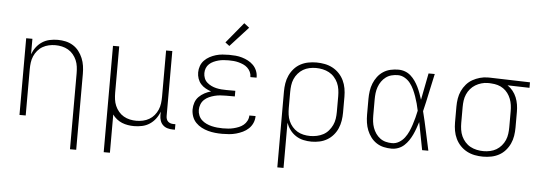

<svg xmlns="http://www.w3.org/2000/svg" viewBox="-57 -941 3714 1322"><g transform="rotate(5 1800.0 -279.5)"><path d="M462 205V-320Q462 -343 459 -366Q456 -389 447 -410Q438 -431 423 -449Q408 -467 388 -478.5Q368 -490 345.5 -495Q323 -500 300 -500Q277 -500 254.5 -495Q232 -490 212 -478.5Q192 -467 177 -449Q162 -431 153 -410Q144 -389 141 -366Q138 -343 138 -320V0H95V-530H138V-423Q148 -450 165 -472.5Q182 -495 205.5 -510.5Q229 -526 257 -532Q285 -538 313 -538Q341 -538 368 -532Q395 -526 418.5 -511.5Q442 -497 459 -475Q476 -453 486.5 -427.5Q497 -402 501 -375Q505 -348 505 -320V205Z M695 205V-530H738V-210Q738 -187 741 -164Q744 -141 753 -120Q762 -99 777 -81Q792 -63 812 -51.5Q832 -40 854.5 -35Q877 -30 900 -30Q923 -30 945.5 -35Q968 -40 988 -51.5Q1008 -63 1023 -81Q1038 -99 1047 -120Q1056 -141 1059 -164Q1062 -187 1062 -210V-530H1105V-81Q1105 -71 1108 -61Q1111 -51 1118 -44Q1125 -37 1135 -33.5Q1145 -30 1156 -30H1170V8H1156Q1137 8 1119 3Q1101 -2 1087.5 -14.5Q1074 -27 1068 -45Q1062 -63 1062 -81V-107Q1052 -80 1035 -57.5Q1018 -35 994.5 -19.5Q971 -4 943 2Q915 8 887 8Q866 8 844.5 4.5Q823 1 803.5 -7Q784 -15 767 -28.5Q750 -42 738 -59V205Z M1497 8Q1472 8 1447.5 5.5Q1423 3 1399 -3.5Q1375 -10 1353 -21.5Q1331 -33 1313.5 -51Q1296 -69 1287.5 -93Q1279 -117 1279 -142Q1279 -166 1287 -189.5Q1295 -213 1312 -230Q1329 -247 1350.5 -258.5Q1372 -270 1395 -276Q1375 -283 1356 -293.5Q1337 -304 1323 -320Q1309 -336 1302 -356.5Q1295 -377 1295 -399Q1295 -422 1303 -444Q1311 -466 1327 -482.5Q1343 -499 1363.5 -510Q1384 -521 1406 -527.5Q1428 -534 1451 -536Q1474 -538 1497 -538Q1520 -538 1542.5 -536Q1565 -534 1587 -527.5Q1609 -521 1629 -510.5Q1649 -500 1665 -484Q1681 -468 1690 -446.5Q1699 -425 1699 -402Q1699 -401 1699 -400Q1699 -399 1699 -398H1656Q1656 -399 1656 -399.5Q1656 -400 1656 -401Q1656 -418 1648.5 -434Q1641 -450 1628 -462Q1615 -474 1599 -481Q1583 -488 1566 -492.5Q1549 -497 1531.5 -498.5Q1514 -500 1497 -500Q1479 -500 1461.5 -498.5Q1444 -497 1427 -492.5Q1410 -488 1393.5 -480.5Q1377 -473 1364 -461Q1351 -449 1344.5 -432.5Q1338 -416 1338 -398Q1338 -380 1344.5 -363Q1351 -346 1364.5 -334Q1378 -322 1394.5 -314Q1411 -306 1428.5 -302Q1446 -298 1464 -296.5Q1482 -295 1500 -295H1561V-256H1500Q1480 -256 1460.5 -254.5Q1441 -253 1421.5 -248Q1402 -243 1384 -235Q1366 -227 1351.5 -213.5Q1337 -200 1329.5 -181Q1322 -162 1322 -142Q1322 -123 1329.5 -104.5Q1337 -86 1351 -73Q1365 -60 1383 -51.5Q1401 -43 1420 -38.5Q1439 -34 1458.5 -32Q1478 -30 1497 -30Q1516 -30 1535 -31.5Q1554 -33 1572 -37.5Q1590 -42 1607.5 -49Q1625 -56 1639.5 -68Q1654 -80 1663 -97.5Q1672 -115 1672 -134Q1672 -134 1672 -134Q1672 -134 1672 -134H1715Q1715 -134 1715 -133.5Q1715 -133 1715 -133Q1715 -108 1705 -85.5Q1695 -63 1677.5 -46.5Q1660 -30 1638 -19.5Q1616 -9 1592.5 -2.5Q1569 4 1545 6Q1521 8 1497 8ZM1493 -599 1464 -621 1582 -764 1618 -736Z M1895 205V-320Q1895 -348 1899.5 -376.5Q1904 -405 1916 -431Q1928 -457 1947 -478.5Q1966 -500 1991 -513.5Q2016 -527 2044 -532.5Q2072 -538 2101 -538Q2130 -538 2158.5 -532.5Q2187 -527 2212.5 -513.5Q2238 -500 2258 -479Q2278 -458 2290.5 -432Q2303 -406 2308 -377.5Q2313 -349 2313 -320V-210Q2313 -182 2308.5 -154Q2304 -126 2293 -100.5Q2282 -75 2263.5 -53.5Q2245 -32 2221 -18Q2197 -4 2169.5 2Q2142 8 2114 8Q2086 8 2058 2Q2030 -4 2006 -19.5Q1982 -35 1965 -57.5Q1948 -80 1938 -107V205ZM2101 -30Q2124 -30 2147.5 -35Q2171 -40 2191.5 -51Q2212 -62 2227.5 -80Q2243 -98 2253 -119Q2263 -140 2266.5 -163.5Q2270 -187 2270 -210V-320Q2270 -343 2266.5 -366.5Q2263 -390 2253.5 -411Q2244 -432 2228 -450Q2212 -468 2191.5 -479Q2171 -490 2147.5 -495Q2124 -500 2101 -500Q2078 -500 2055 -495Q2032 -490 2012.5 -478.5Q1993 -467 1977.5 -449Q1962 -431 1953 -410Q1944 -389 1941 -366Q1938 -343 1938 -320V-210Q1938 -187 1941 -164Q1944 -141 1953 -120Q1962 -99 1977.5 -81Q1993 -63 2012.5 -51.5Q2032 -40 2055 -35Q2078 -30 2101 -30Z M2667 8Q2640 8 2613 2Q2586 -4 2563 -19Q2540 -34 2523.5 -56Q2507 -78 2497 -103Q2487 -128 2483 -155.5Q2479 -183 2479 -210V-320Q2479 -347 2483 -374.5Q2487 -402 2497 -427Q2507 -452 2523.5 -474Q2540 -496 2563 -511Q2586 -526 2613 -532Q2640 -538 2667 -538Q2691 -538 2713 -530Q2735 -522 2752.5 -506.5Q2770 -491 2783.5 -471.5Q2797 -452 2807 -431.5Q2817 -411 2825 -389Q2833 -367 2840 -345Q2849 -391 2858 -437.5Q2867 -484 2876 -530H2919Q2904 -465 2890.5 -399Q2877 -333 2861 -268Q2878 -201 2892 -134Q2906 -67 2921 0H2878Q2869 -48 2859.5 -96Q2850 -144 2841 -191Q2834 -169 2826 -146.5Q2818 -124 2808 -102.5Q2798 -81 2784.5 -61Q2771 -41 2753.5 -25Q2736 -9 2713.5 -0.5Q2691 8 2667 8ZM2667 -30Q2693 -30 2715.5 -43.5Q2738 -57 2753.5 -77.5Q2769 -98 2779.5 -121.5Q2790 -145 2798 -169.5Q2806 -194 2812.5 -218.5Q2819 -243 2824 -268Q2819 -293 2812.5 -317Q2806 -341 2797.5 -365Q2789 -389 2778.5 -411.5Q2768 -434 2752.5 -454Q2737 -474 2714.5 -487Q2692 -500 2667 -500Q2645 -500 2623.5 -494.5Q2602 -489 2584.5 -476Q2567 -463 2554.5 -445Q2542 -427 2534.5 -406Q2527 -385 2524.5 -363.5Q2522 -342 2522 -320V-210Q2522 -188 2524.5 -166.5Q2527 -145 2534.5 -124Q2542 -103 2554.5 -85Q2567 -67 2584.5 -54Q2602 -41 2623.5 -35.5Q2645 -30 2667 -30Z M3299 8Q3270 8 3241.5 2.5Q3213 -3 3187.5 -16.5Q3162 -30 3142 -51Q3122 -72 3109.5 -98Q3097 -124 3092 -152.5Q3087 -181 3087 -210V-320Q3087 -348 3091.5 -375.5Q3096 -403 3107.5 -428Q3119 -453 3137.5 -474.5Q3156 -496 3180 -509.5Q3204 -523 3231 -530.5Q3258 -538 3285 -538Q3289 -538 3292.5 -538Q3296 -538 3300 -538L3577 -530V-492L3425 -496Q3446 -482 3462 -462Q3478 -442 3487.5 -418.5Q3497 -395 3501 -370Q3505 -345 3505 -320V-210Q3505 -182 3500.5 -153.5Q3496 -125 3484 -99Q3472 -73 3453 -51.5Q3434 -30 3409 -16.5Q3384 -3 3356 2.5Q3328 8 3299 8ZM3299 -30Q3322 -30 3345 -35Q3368 -40 3387.5 -51.5Q3407 -63 3422.5 -81Q3438 -99 3447 -120Q3456 -141 3459 -164Q3462 -187 3462 -210V-320Q3462 -342 3459 -363.5Q3456 -385 3448 -405.5Q3440 -426 3427 -443.5Q3414 -461 3396 -473.5Q3378 -486 3357 -492Q3336 -498 3314 -499L3300 -500Q3297 -500 3294 -500Q3291 -500 3288 -500Q3266 -500 3244 -493.5Q3222 -487 3203 -475.5Q3184 -464 3169 -446.5Q3154 -429 3145 -408Q3136 -387 3133 -365Q3130 -343 3130 -320V-210Q3130 -187 3133.5 -163.5Q3137 -140 3146.5 -119Q3156 -98 3172 -80Q3188 -62 3208.5 -51Q3229 -40 3252.5 -35Q3276 -30 3299 -30Z"/></g></svg>

Font: Iosevka Curly XLtEx
Style: Regular
Weight: 200
Width: 7
Monospace: yes
Designer: Belleve Invis
Foundry: Belleve Invis
Version: Version 11.1.0; ttfautohint (v1.8.3)